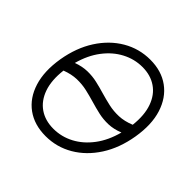

<svg xmlns="http://www.w3.org/2000/svg" viewBox="-182 -923 1119 1119"><g transform="rotate(45 377.5 -363.5)"><path d="M707 -359.7Q688.2 -247.2 634.8 -164.1Q581.3 -81 503.7 -35.5Q426.1 9.9 335.2 9.9Q241.8 9.9 177.7 -36.6Q113.6 -83.1 87 -168Q60.4 -252.8 79.2 -367.5Q98.4 -480.5 151.8 -563.4Q205.3 -646.3 283 -691.8Q360.8 -737.2 452.1 -737.2Q544.4 -737.2 608.3 -690.7Q672.2 -644.2 699.2 -559.5Q726.2 -474.8 707 -359.7ZM632.8 -317.8Q586.3 -299.4 544.7 -298.1Q503.2 -296.9 464.8 -305.6Q426.5 -314.3 388.5 -325.6Q350.1 -337 311.1 -345.9Q272 -354.8 229.6 -353.7Q187.1 -352.6 138.8 -334.2Q128.2 -244.7 150.4 -181.8Q172.6 -119 220.7 -85.8Q268.8 -52.6 336.6 -52.6Q403.4 -52.6 462.7 -84Q522 -115.4 566.4 -174.7Q610.8 -234 632.8 -317.8ZM647.4 -396.3Q657.3 -484.7 634.9 -547.1Q612.6 -609.4 564.6 -642Q516.7 -674.7 449.9 -674.7Q383.9 -674.7 324.8 -643.6Q265.6 -612.6 221.1 -554Q176.5 -495.4 154.1 -412.6Q199.9 -429.3 240.6 -430Q281.2 -430.8 319.1 -422.1Q356.9 -413.4 394.2 -402.3Q432.9 -391 472.5 -382.1Q512.1 -373.2 555.2 -374.8Q598.4 -376.4 647.4 -396.3Z"/></g></svg>

Font: Inter Light  BETA
Style: Italic
Weight: 300
Italic angle: 9.39999°
Designer: Rasmus Andersson
Foundry: rsms
Version: Version 3.011;git-f93a4a705